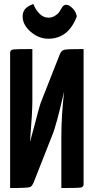

<svg xmlns="http://www.w3.org/2000/svg" viewBox="-20 -947 472 967"><path d="M148 -927Q158 -900 178 -879Q198 -858 224 -858Q242 -858 257 -867.5Q272 -877 278 -886Q284 -895 294 -912Q310 -933 335.5 -914Q361 -895 367 -865Q325 -752 223 -752Q175 -752 134.5 -787Q94 -822 94 -864Q94 -886 105.5 -900.5Q117 -915 148 -927ZM149 -27Q141 -9 132 -5Q119 0 31 0V-680V-681Q31 -695 45 -697.5Q59 -700 143 -700V-437Q143 -381 131 -232Q137 -252 150 -301.5Q163 -351 172 -384.5Q181 -418 185 -429L281 -673Q289 -693 304.5 -696.5Q320 -700 401 -700V-20V-19Q401 -5 387 -2.5Q373 0 289 0V-257Q289 -366 303 -486Q262 -309 244 -268Z"/></svg>

Font: Yanone Kaffeesatz Bold
Style: Regular
Weight: 700
Designer: Yanone (Cyrillic: Daniel Pouzeot)
Foundry: Yanone
Version: Version 1.003;PS 001.003;hotconv 1.0.88;makeotf.lib2.5.64775